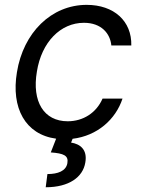

<svg xmlns="http://www.w3.org/2000/svg" viewBox="-20 -573 598 806"><path d="M51.1 -269.9C25.9 -119.7 86.3 -8.2 215.6 9.2L193.2 66.8C247.2 71 268.5 79.5 262.8 112.2C257.1 144.9 223 157.7 179 157.7L171.9 213.1C269.9 213.1 328.1 170.5 338.1 109.4C348 54 315.3 31.2 278.4 25.6L284.8 9.6C388.5 -2.8 465.6 -71.7 494.3 -159.1H410.5C384.6 -99.4 329.2 -63.9 264.2 -63.9C164.4 -63.9 113.3 -146.3 134.9 -272.7C154.5 -396.3 234 -477.3 332.4 -477.3C405.9 -477.3 442.8 -431.8 447.4 -382.1H531.2C533.7 -484.4 458.5 -552.6 343.8 -552.6C195.7 -552.6 77.8 -436.1 51.1 -269.9Z"/></svg>

Font: Margiela Sans
Style: Italic
Weight: 400
Italic angle: -9.39999°
Designer: Stefan Endress, Andreas Faust
Version: Version 1.100;FEAKit 1.0